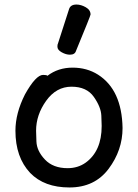

<svg xmlns="http://www.w3.org/2000/svg" viewBox="-20 -796 608 846"><path d="M288 -555Q271 -555 252 -565.5Q233 -576 233 -590Q233 -601 235 -603L284 -755Q290 -776 317 -776Q337 -776 358 -764Q379 -752 379 -732Q379 -727 315 -572Q310 -555 288 -555ZM113 -34Q48 -103 48 -220Q48 -297 90 -380Q138 -466 170 -466Q186 -466 189 -462Q236 -498 300 -498Q363 -498 412 -467Q517 -400 520 -232Q520 -134 458.5 -52Q397 30 286 30Q175 30 113 -34ZM278 -55Q323 -55 357 -79Q428 -130 428 -241Q428 -249 426.5 -286.5Q425 -324 393.5 -369Q362 -414 295 -414Q228 -414 183.5 -352Q139 -290 139 -220Q139 -214 140.5 -172.5Q142 -131 178 -93Q214 -55 278 -55Z"/></svg>

Font: LXGW ZhenKai
Style: Regular
Weight: 400
Designer: LXGW / Fontworks Inc.
Foundry: LXGW / Fontworks Inc.
Version: Version 0.800;June 8, 2025